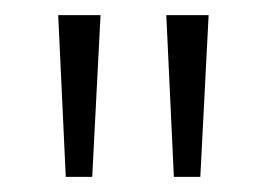

<svg xmlns="http://www.w3.org/2000/svg" viewBox="-20 -845 351 254"><path d="M102 -611H67L57 -825H113ZM245 -611H210L200 -825H256Z"/></svg>

Font: Yaldevi ExtraLight ExtraLight
Style: Regular
Weight: 250
Version: Version 1.100